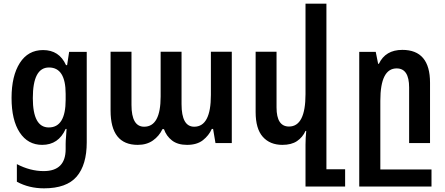

<svg xmlns="http://www.w3.org/2000/svg" viewBox="-20 -780 2429 1047"><path d="M220 247Q343 247 398 183Q453 119 453 -4V-497H357L346 -425H340Q303 -507 215 -507Q133 -507 88 -436.5Q43 -366 43 -246Q43 -125 87.5 -57.5Q132 10 210 10Q299 10 338 -77H343Q342 -54 340 -33Q338 -12 338 5V33Q338 153 218 153Q145 153 72 115V211Q138 247 220 247ZM246 -85Q159 -85 159 -245Q159 -412 247 -412Q338 -412 338 -268V-236Q338 -85 246 -85Z M731 10Q780 10 814 -14Q848 -38 866 -76H874Q887 -38 918 -14Q949 10 1000 10Q1054 10 1086.5 -15.5Q1119 -41 1135 -77H1142L1155 0H1244V-498H1130V-262Q1130 -89 1039 -89Q970 -89 970 -212V-498H856V-254Q856 -89 766 -89Q697 -89 697 -208V-498H583V-177Q583 10 731 10Z M1760 143V-760H1646V-267Q1646 -90 1556 -90Q1488 -90 1488 -194V-498H1374V-169Q1374 -78 1413 -34Q1452 10 1520 10Q1569 10 1599.5 -10.5Q1630 -31 1646 -66H1650Q1648 -47 1647 -28.5Q1646 -10 1646 8V237H1862V143Z M2333 144H2054V-231Q2054 -407 2143 -407Q2211 -407 2211 -303V0H2325V-329Q2325 -508 2174 -508Q2082 -508 2046 -432H2042L2029 -497H1939V237H2333Z"/></svg>

Font: Noto Sans Armenian Condensed Semi
Style: Regular
Weight: 600
Width: 3
Designer: Monotype Design Team
Foundry: Monotype Imaging Inc.
Version: Version 1.901